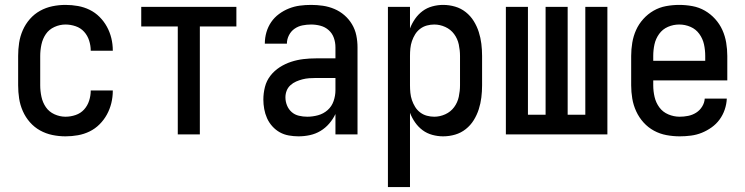

<svg xmlns="http://www.w3.org/2000/svg" viewBox="-20 -548 3040 783"><path d="M247 8Q220 8 193.5 2.5Q167 -3 143.5 -16Q120 -29 102 -49.5Q84 -70 73 -95Q62 -120 58 -146.5Q54 -173 54 -200V-320Q54 -347 58 -373.5Q62 -400 73 -425Q84 -450 102 -470.5Q120 -491 143.5 -504Q167 -517 193.5 -522.5Q220 -528 247 -528Q273 -528 298 -523.5Q323 -519 345.5 -508Q368 -497 386 -479Q404 -461 416 -439Q428 -417 434 -392.5Q440 -368 440 -342V-341H350V-342Q350 -362 343.5 -382.5Q337 -403 323 -418.5Q309 -434 288.5 -441Q268 -448 247 -448Q224 -448 202 -438Q180 -428 167 -409Q154 -390 149 -366.5Q144 -343 144 -320V-200Q144 -177 149 -153.5Q154 -130 167 -111Q180 -92 202 -82Q224 -72 247 -72Q268 -72 288.5 -79Q309 -86 323 -101.5Q337 -117 343.5 -137.5Q350 -158 350 -178V-179H440V-178Q440 -152 434 -127.5Q428 -103 416 -81Q404 -59 386 -41Q368 -23 345.5 -12Q323 -1 298 3.5Q273 8 247 8Z M705 0V-440H556V-520H944V-440H795V0Z M1197 8Q1178 8 1158 4.5Q1138 1 1121 -8.5Q1104 -18 1090.5 -33Q1077 -48 1069 -66Q1061 -84 1057.5 -103.5Q1054 -123 1054 -142Q1054 -168 1060.5 -193.5Q1067 -219 1083 -239.5Q1099 -260 1121 -274Q1143 -288 1167.5 -296Q1192 -304 1217.5 -307Q1243 -310 1269 -310H1348V-355Q1348 -375 1341.5 -393.5Q1335 -412 1320.5 -425Q1306 -438 1287 -443Q1268 -448 1249 -448Q1231 -448 1213.5 -444.5Q1196 -441 1181.5 -431Q1167 -421 1158.5 -404.5Q1150 -388 1150 -370H1060V-371Q1060 -394 1066.5 -416.5Q1073 -439 1086 -458Q1099 -477 1118 -491Q1137 -505 1158.5 -513.5Q1180 -522 1202.5 -525Q1225 -528 1249 -528Q1273 -528 1297 -524.5Q1321 -521 1343.5 -511.5Q1366 -502 1384.5 -486Q1403 -470 1415.5 -449Q1428 -428 1433 -404Q1438 -380 1438 -355V0H1348V-83Q1338 -62 1322.5 -44Q1307 -26 1287 -14Q1267 -2 1244 3Q1221 8 1197 8ZM1233 -72Q1255 -72 1277 -78Q1299 -84 1316 -99Q1333 -114 1340.5 -136Q1348 -158 1348 -180V-230H1269Q1255 -230 1241 -229Q1227 -228 1213.5 -224.5Q1200 -221 1187.5 -215.5Q1175 -210 1164.5 -200.5Q1154 -191 1149 -178Q1144 -165 1144 -151Q1144 -134 1150.5 -118Q1157 -102 1169.5 -91Q1182 -80 1199 -76Q1216 -72 1233 -72Z M1562 215V-520H1652V-432Q1660 -453 1673 -471.5Q1686 -490 1703.5 -503Q1721 -516 1743 -522Q1765 -528 1787 -528Q1812 -528 1836 -521Q1860 -514 1879.5 -498.5Q1899 -483 1912 -462Q1925 -441 1932.5 -417.5Q1940 -394 1943 -369.5Q1946 -345 1946 -320V-200Q1946 -175 1943 -150.5Q1940 -126 1932.5 -102.5Q1925 -79 1912 -58Q1899 -37 1879.5 -21.5Q1860 -6 1836 1Q1812 8 1787 8Q1765 8 1743 2Q1721 -4 1703.5 -17Q1686 -30 1673 -48.5Q1660 -67 1652 -88V215ZM1751 -72Q1774 -72 1796 -82Q1818 -92 1832 -111Q1846 -130 1851 -153.5Q1856 -177 1856 -200V-320Q1856 -343 1851 -366.5Q1846 -390 1832 -409Q1818 -428 1796 -438Q1774 -448 1751 -448Q1736 -448 1721 -444Q1706 -440 1693.5 -430.5Q1681 -421 1673 -408Q1665 -395 1660 -380.5Q1655 -366 1653.5 -350.5Q1652 -335 1652 -320V-200Q1652 -185 1653.5 -169.5Q1655 -154 1660 -139.5Q1665 -125 1673 -112Q1681 -99 1693.5 -89.5Q1706 -80 1721 -76Q1736 -72 1751 -72Z M2043 0V-520H2133V-80H2205V-520H2295V-80H2367V-520H2457V0Z M2752 8Q2725 8 2698 3Q2671 -2 2647 -15Q2623 -28 2604.5 -48.5Q2586 -69 2574.5 -94Q2563 -119 2558.5 -146Q2554 -173 2554 -200V-320Q2554 -347 2558.5 -374Q2563 -401 2574 -425.5Q2585 -450 2603.5 -470.5Q2622 -491 2645.5 -504.5Q2669 -518 2696 -523Q2723 -528 2750 -528Q2777 -528 2804 -523Q2831 -518 2854.5 -504.5Q2878 -491 2896.5 -470.5Q2915 -450 2926 -425.5Q2937 -401 2941.5 -374Q2946 -347 2946 -320V-220H2644V-200Q2644 -176 2649.5 -152.5Q2655 -129 2669 -110Q2683 -91 2705.5 -81.5Q2728 -72 2752 -72Q2769 -72 2786.5 -75.5Q2804 -79 2819 -88.5Q2834 -98 2843.5 -113.5Q2853 -129 2854 -146H2944Q2943 -123 2935.5 -101Q2928 -79 2914.5 -60.5Q2901 -42 2882 -28.5Q2863 -15 2842 -6.5Q2821 2 2798 5Q2775 8 2752 8ZM2856 -300V-320Q2856 -344 2851 -367Q2846 -390 2832 -409.5Q2818 -429 2796 -438.5Q2774 -448 2750 -448Q2726 -448 2704 -438.5Q2682 -429 2668 -409.5Q2654 -390 2649 -367Q2644 -344 2644 -320V-300Z"/></svg>

Font: Iosevka Term Medium
Style: Regular
Weight: 500
Monospace: yes
Designer: Belleve Invis
Foundry: Belleve Invis
Version: Version 26.3.1